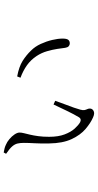

<svg xmlns="http://www.w3.org/2000/svg" viewBox="235 -764 530 1040"><g transform="rotate(-90 500.0 -244.0)"><path d="M246 -380Q246 -400 242.5 -414.5Q239 -429 227 -443Q215 -457 187 -476L194 -489Q207 -487 217.5 -484Q228 -481 236 -477Q251 -471 266.5 -458Q282 -445 292 -430Q302 -415 302 -403Q302 -393 298.5 -379Q295 -365 290.5 -346Q286 -327 282.5 -301.5Q279 -276 279 -243Q279 -193 292 -159Q305 -125 323.5 -104.5Q342 -84 358 -75Q366 -71 372.5 -72Q379 -73 384 -80Q401 -108 419.5 -146.5Q438 -185 454 -219L474 -210Q466 -186 455.5 -159Q445 -132 437 -109Q429 -86 426 -74Q422 -59 424 -50.5Q426 -42 429 -36Q432 -30 432 -22Q432 -9 419 -2Q406 5 384 -5Q354 -18 321.5 -45.5Q289 -73 266.5 -121Q244 -169 243 -243Q242 -284 244 -319.5Q246 -355 246 -380ZM599 -398 606 -416Q659 -406 690 -386.5Q721 -367 746 -341Q768 -319 782 -288.5Q796 -258 803.5 -226.5Q811 -195 811 -170Q811 -148 804.5 -139.5Q798 -131 785 -131Q776 -131 769.5 -137Q763 -143 761 -156Q759 -173 755 -199Q751 -225 742.5 -254.5Q734 -284 717 -310Q696 -342 666.5 -363Q637 -384 599 -398Z"/></g></svg>

Font: Noto Serif JP
Style: Regular
Weight: 200
Designer: Ryoko NISHIZUKA 西塚涼子 (kana & ideographs); Frank Grießhammer (Latin, Greek & Cyrillic); Wenlong ZHANG 张文龙 (bopomofo); San
Foundry: Adobe
Version: Version 2.001;hotconv 1.1.0;makeotfexe 2.6.0